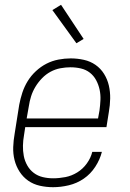

<svg xmlns="http://www.w3.org/2000/svg" viewBox="-20 -771 540 799"><path d="M201 8Q173 8 146 2Q119 -4 97.5 -19Q76 -34 61.5 -56.5Q47 -79 40.5 -105Q34 -131 35 -159Q36 -187 41 -215L60 -335Q65 -361 73 -385.5Q81 -410 95 -433Q109 -456 129.5 -475Q150 -494 173.5 -506Q197 -518 223 -523Q249 -528 274 -528Q302 -528 329 -522Q356 -516 377.5 -501Q399 -486 413 -463.5Q427 -441 433 -415Q439 -389 438.5 -361Q438 -333 433 -305L423 -242H85L80 -209Q76 -187 75.5 -165Q75 -143 79 -122Q83 -101 93.5 -82.5Q104 -64 120.5 -51.5Q137 -39 158 -34Q179 -29 201 -29Q226 -29 252 -34Q278 -39 301.5 -53.5Q325 -68 341.5 -91Q358 -114 364 -139H404Q396 -107 376.5 -77Q357 -47 328.5 -27.5Q300 -8 266.5 0Q233 8 201 8ZM91 -278H388L394 -311Q397 -333 398 -355Q399 -377 394.5 -398Q390 -419 380 -437.5Q370 -456 354 -468.5Q338 -481 317 -486Q296 -491 273 -491Q253 -491 231.5 -487Q210 -483 190.5 -472.5Q171 -462 155 -445.5Q139 -429 127.5 -410Q116 -391 109.5 -370.5Q103 -350 100 -329ZM298 -591 198 -729 234 -751 328 -609Z"/></svg>

Font: Iosevka SS04 XLt Obl
Style: Regular
Weight: 200
Italic angle: -9°
Monospace: yes
Designer: Belleve Invis
Foundry: Belleve Invis
Version: Version 19.0.0; ttfautohint (v1.8.4)